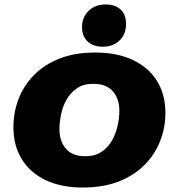

<svg xmlns="http://www.w3.org/2000/svg" viewBox="-20 -829 771 859"><path d="M350 10Q254 10 184.5 -23Q115 -56 77.5 -117Q40 -178 40 -260Q40 -326 63 -386Q86 -446 132 -493Q178 -540 246.5 -567Q315 -594 406 -594Q503 -594 573.5 -561Q644 -528 682 -467.5Q720 -407 720 -324Q720 -258 696.5 -198Q673 -138 626.5 -91Q580 -44 511 -17Q442 10 350 10ZM362 -130Q405 -130 434 -149.5Q463 -169 480.5 -199.5Q498 -230 506 -265.5Q514 -301 514 -334Q514 -387 485 -420.5Q456 -454 397 -454Q354 -454 325 -434.5Q296 -415 278.5 -384.5Q261 -354 253.5 -318.5Q246 -283 246 -250Q246 -197 275 -163.5Q304 -130 362 -130ZM440 -620Q397 -620 372 -643.5Q347 -667 347 -708Q347 -752 376.5 -780.5Q406 -809 452 -809Q496 -809 520 -786Q544 -763 544 -722Q544 -676 515 -648Q486 -620 440 -620Z"/></svg>

Font: Rokkitt SemiBold Black
Style: Italic
Weight: 900
Italic angle: -9°
Version: Version 3.103